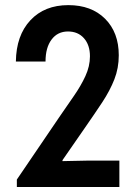

<svg xmlns="http://www.w3.org/2000/svg" viewBox="-20 -748 549 768"><path d="M47.4 0V-29.8L217.3 -279.8Q246.6 -322.8 274.9 -363.3Q303.2 -403.8 321.5 -443.4Q339.8 -482.9 339.8 -522.9Q339.8 -567.9 315.9 -595Q292 -622.1 252 -622.1Q210.4 -622.1 186.3 -589.8Q162.1 -557.6 162.1 -502H43.5Q44.9 -606.4 101.6 -667Q158.2 -727.5 253.4 -727.5Q345.7 -727.5 400.4 -672.9Q455.1 -618.2 455.1 -526.9Q455.1 -475.6 437.5 -430.7Q419.9 -385.7 389.2 -339.1Q358.4 -292.5 319.3 -236.3L230 -107.4V-103.5L326.7 -105.5H457.5V0Z"/></svg>

Font: Reddit Sans Condensed SemiBold
Style: Regular
Weight: 600
Designer: Stephen Hutchings
Foundry: Reddit
Version: Version 1.014